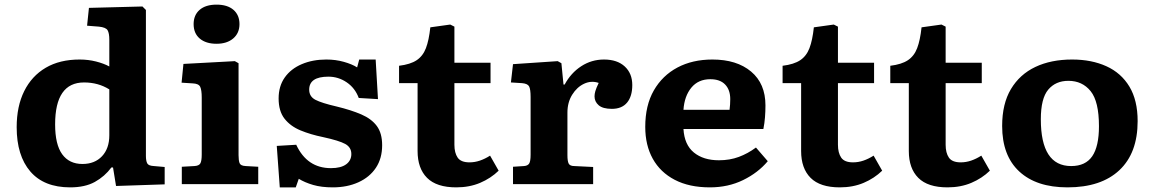

<svg xmlns="http://www.w3.org/2000/svg" viewBox="-20 -795 4981 829"><path d="M283 14Q170 14 111 -54.5Q52 -123 52 -246Q52 -336 84.5 -401.5Q117 -467 177.5 -502.5Q238 -538 324 -538Q361 -538 394.5 -529.5Q428 -521 452 -508V-623Q452 -652 444.5 -664.5Q437 -677 407 -680L356 -684L364 -761L595 -767L610 -752V-122Q610 -101 615.5 -90Q621 -79 645 -78L691 -74V1L481 8L468 -72H461Q432 -33 389.5 -9.5Q347 14 283 14ZM336 -87Q389 -87 420.5 -120.5Q452 -154 452 -211V-409Q404 -439 343 -439Q218 -439 218 -258Q218 -171 248.5 -129Q279 -87 336 -87Z M915 -606Q869 -606 842.5 -628.5Q816 -651 816 -691Q816 -730 842 -752.5Q868 -775 915 -775Q962 -775 988 -752.5Q1014 -730 1014 -691Q1014 -652 987 -629Q960 -606 915 -606ZM765 0V-75L819 -78Q839 -79 845 -89.5Q851 -100 851 -128V-374Q851 -406 844.5 -420Q838 -434 812 -435L764 -438L772 -519L994 -531L1010 -522V-125Q1010 -102 1014.5 -90.5Q1019 -79 1041 -78L1095 -75V0Z M1188 14 1175 -165 1259 -170Q1306 -69 1409 -69Q1452 -69 1474.5 -85.5Q1497 -102 1497 -130Q1497 -159 1470.5 -173.5Q1444 -188 1375 -203Q1321 -214 1277.5 -232Q1234 -250 1208.5 -282.5Q1183 -315 1183 -370Q1183 -423 1209.5 -460.5Q1236 -498 1283 -518Q1330 -538 1389 -538Q1429 -538 1464.5 -528Q1500 -518 1522 -504L1531 -538H1602L1612 -367L1529 -372Q1513 -415 1477 -439.5Q1441 -464 1398 -464Q1315 -464 1315 -408Q1315 -378 1342 -364Q1369 -350 1434 -335Q1496 -320 1540 -301Q1584 -282 1607 -251Q1630 -220 1630 -168Q1630 -111 1603 -70.5Q1576 -30 1527.5 -8Q1479 14 1417 14Q1368 14 1332 3.5Q1296 -7 1270 -23L1257 14Z M1950 14Q1865 14 1824 -27Q1783 -68 1783 -143V-436H1703V-511Q1752 -517 1779 -535Q1806 -553 1819 -587Q1832 -621 1838 -677L1924 -689L1942 -680V-524H2098V-436H1942V-170Q1942 -135 1956 -114.5Q1970 -94 2007 -94Q2030 -94 2052 -101.5Q2074 -109 2096 -123L2133 -58Q2099 -25 2053 -5.5Q2007 14 1950 14Z M2195 0V-75L2242 -78Q2258 -79 2264.5 -88.5Q2271 -98 2271 -127V-376Q2271 -410 2264.5 -422Q2258 -434 2234 -436L2186 -439L2195 -518L2388 -531L2404 -522L2413 -430H2418Q2445 -480 2489.5 -509Q2534 -538 2588 -538Q2645 -538 2677.5 -508Q2710 -478 2710 -428Q2710 -379 2687.5 -352Q2665 -325 2622 -325Q2583 -325 2565 -340.5Q2547 -356 2547 -379Q2547 -389 2550.5 -401.5Q2554 -414 2565 -437Q2533 -448 2502 -433.5Q2471 -419 2450.5 -386Q2430 -353 2430 -309V-125Q2430 -99 2435.5 -88.5Q2441 -78 2460 -78L2541 -74V0Z M3045 14Q2956 14 2893.5 -18.5Q2831 -51 2798.5 -109.5Q2766 -168 2766 -247Q2766 -340 2803 -404.5Q2840 -469 2905 -503.5Q2970 -538 3056 -538Q3161 -538 3223 -486Q3285 -434 3285 -340Q3285 -314 3283 -288.5Q3281 -263 3276 -238H2931Q2935 -170 2976 -136.5Q3017 -103 3084 -103Q3131 -103 3170 -117.5Q3209 -132 3244 -158L3295 -99Q3253 -49 3188.5 -17.5Q3124 14 3045 14ZM2931 -321H3130Q3133 -344 3133 -367Q3133 -407 3111 -430Q3089 -453 3047 -453Q2995 -453 2965 -416.5Q2935 -380 2931 -321Z M3606 14Q3521 14 3480 -27Q3439 -68 3439 -143V-436H3359V-511Q3408 -517 3435 -535Q3462 -553 3475 -587Q3488 -621 3494 -677L3580 -689L3598 -680V-524H3754V-436H3598V-170Q3598 -135 3612 -114.5Q3626 -94 3663 -94Q3686 -94 3708 -101.5Q3730 -109 3752 -123L3789 -58Q3755 -25 3709 -5.5Q3663 14 3606 14Z M4071 14Q3986 14 3945 -27Q3904 -68 3904 -143V-436H3824V-511Q3873 -517 3900 -535Q3927 -553 3940 -587Q3953 -621 3959 -677L4045 -689L4063 -680V-524H4219V-436H4063V-170Q4063 -135 4077 -114.5Q4091 -94 4128 -94Q4151 -94 4173 -101.5Q4195 -109 4217 -123L4254 -58Q4220 -25 4174 -5.5Q4128 14 4071 14Z M4589 14Q4455 14 4381 -54.5Q4307 -123 4307 -251Q4307 -347 4345 -410.5Q4383 -474 4450.5 -506Q4518 -538 4609 -538Q4693 -538 4757 -509Q4821 -480 4856.5 -421Q4892 -362 4892 -272Q4892 -134 4813 -60Q4734 14 4589 14ZM4605 -78Q4667 -78 4696 -120.5Q4725 -163 4725 -250Q4725 -357 4689 -401.5Q4653 -446 4593 -446Q4538 -446 4506 -408Q4474 -370 4474 -280Q4474 -78 4605 -78Z"/></svg>

Font: Literata 7pt
Style: Bold
Weight: 700
Designer: Latin by Veronika Burian and Jose Scaglione. Greek by Irene Vlachou. Cyrillic by Vera Evstafieva.
Foundry: TypeTogether
Version: Version 3.002